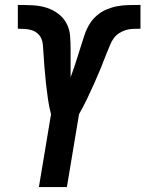

<svg xmlns="http://www.w3.org/2000/svg" viewBox="-20 -755 587 775"><path d="M137 0 186 -294Q178 -324 173.5 -355.5Q169 -387 165.5 -419Q162 -451 159.5 -483Q157 -515 155 -547Q154 -561 153 -574.5Q152 -588 146.5 -600Q141 -612 131 -620.5Q121 -629 108.5 -633Q96 -637 82 -638Q68 -639 54 -639H53Q53 -639 53 -639Q53 -639 53 -639Q53 -639 52.5 -639Q52 -639 52 -639V-735H54Q55 -735 55.5 -735Q56 -735 57 -735Q85 -735 113.5 -733.5Q142 -732 167.5 -724Q193 -716 214.5 -700Q236 -684 248.5 -660.5Q261 -637 263 -609.5Q265 -582 265 -554Q265 -526 265 -498.5Q265 -471 265 -443Q273 -464 280 -485.5Q287 -507 294 -528.5Q301 -550 307.5 -571.5Q314 -593 321.5 -615Q329 -637 341 -657Q353 -677 371 -692.5Q389 -708 410.5 -717Q432 -726 454 -730Q476 -734 498 -734.5Q520 -735 542 -735Q543 -735 544 -735Q545 -735 547 -735V-639Q532 -639 517.5 -638.5Q503 -638 489 -634Q475 -630 461.5 -621.5Q448 -613 439 -600.5Q430 -588 424.5 -574Q419 -560 413 -546V-545L412 -544Q400 -512 387 -480.5Q374 -449 360 -417.5Q346 -386 331 -355Q316 -324 299 -294L250 0Z"/></svg>

Font: Iosevka Curly Oblique
Style: Bold
Weight: 700
Italic angle: -9°
Monospace: yes
Designer: Belleve Invis
Foundry: Belleve Invis
Version: Version 11.1.0; ttfautohint (v1.8.3)